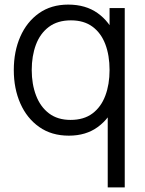

<svg xmlns="http://www.w3.org/2000/svg" viewBox="-20 -575 632 835"><path d="M279.5 15Q204 15 150.5 -22.8Q97 -60.5 68.5 -125Q40 -189.5 40 -270.5Q40 -351 68.2 -415.5Q96.5 -480 149.5 -517.5Q202.5 -555 276.5 -555Q352.5 -555 404.5 -518Q456.5 -481 483.2 -416.8Q510 -352.5 510 -270.5Q510 -190 483.5 -125.2Q457 -60.5 405.5 -22.8Q354 15 279.5 15ZM287 -53.5Q344.5 -53.5 382 -81.5Q419.5 -109.5 438 -158.8Q456.5 -208 456.5 -270.5Q456.5 -334 438 -382.8Q419.5 -431.5 382.2 -459Q345 -486.5 288.5 -486.5Q230.5 -486.5 192.5 -458Q154.5 -429.5 136.2 -380.5Q118 -331.5 118 -270.5Q118 -209 136.8 -159.8Q155.5 -110.5 193 -82Q230.5 -53.5 287 -53.5ZM448.5 240V-133.5H456.5V-540H522.5V240Z"/></svg>

Font: Manrope ExtraLight
Style: Regular
Weight: 400
Version: Version 4.504